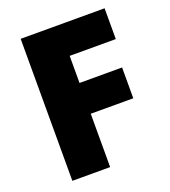

<svg xmlns="http://www.w3.org/2000/svg" viewBox="-131 -810 802 907"><g transform="rotate(-20 269.5 -357.0)"><path d="M267.1 0H77.1V-713.9H499V-559.1H267.1V-422.9H481V-268.1H267.1Z"/></g></svg>

Font: Open Sans ExtraBold
Style: Regular
Weight: 800
Designer: Monotype Design Team
Foundry: Monotype Imaging Inc.
Version: Version 3.003; ttfautohint (v1.8.4)